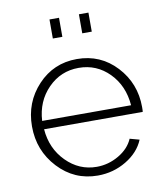

<svg xmlns="http://www.w3.org/2000/svg" viewBox="-83 -796 749 874"><g transform="rotate(-10 291.5 -359.0)"><path d="M205 -640V-728H249V-640ZM341 -640V-728H385V-640ZM299 10Q191 10 116.5 -70Q42 -150 42 -262Q42 -373 115 -451Q188 -529 296 -529Q405 -529 478 -450.5Q551 -372 551 -262Q551 -245 550 -240H94Q101 -150 160.5 -90Q220 -30 301 -30Q355 -30 403 -58Q451 -86 470 -130L514 -118Q491 -62 431 -26Q371 10 299 10ZM92 -279H503Q496 -370 438 -429Q380 -488 297 -488Q214 -488 155.5 -428.5Q97 -369 92 -279Z"/></g></svg>

Font: Raleway-v4020 Light
Style: Regular
Weight: 300
Designer: Matt McInerney, Pablo Impallari, Rodrigo Fuenzalida
Foundry: Matt McInerney, Pablo Impallari, Rodrigo Fuenzalida
Version: Version 4.020;PS 004.020;hotconv 1.0.88;makeotf.lib2.5.64775